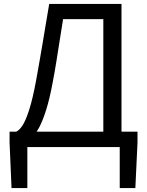

<svg xmlns="http://www.w3.org/2000/svg" viewBox="-20 -753 752 983"><path d="M120 0V210H39L29 -23V-79H684V-23L673 210H593V0ZM509 -35V-655H303Q293 -593 285 -542Q277 -491 269 -440.5Q261 -390 249 -327Q234 -247 216.5 -191Q199 -135 180 -99.5Q161 -64 138.5 -46.5Q116 -29 90 -24L63 -79Q78 -85 94.5 -109.5Q111 -134 129 -189.5Q147 -245 165 -342Q175 -397 183 -443Q191 -489 198.5 -533.5Q206 -578 214 -626.5Q222 -675 232 -733H602V-35Z"/></svg>

Font: Noto Sans KR
Style: Regular
Weight: 400
Designer: Ryoko NISHIZUKA  (kana, bopomofo & ideographs); Paul D. Hunt (Latin, Greek & Cyrillic); Sandoll Communications , Soo-you
Foundry: Adobe
Version: Version 2.004-H2;hotconv 1.0.118;makeotfexe 2.5.65603